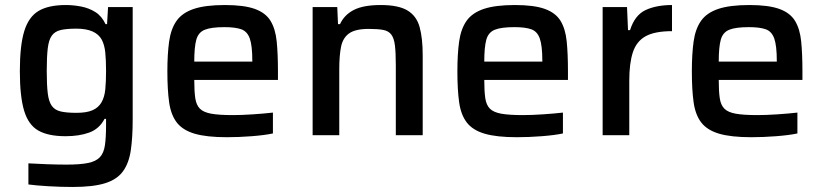

<svg xmlns="http://www.w3.org/2000/svg" viewBox="-20 -538 3272 764"><path d="M269 206Q221 206 171.5 203Q122 200 93 196V112Q125 114 168 115.5Q211 117 245 117Q299 117 330.5 110.5Q362 104 377.5 87.5Q393 71 397.5 40Q402 9 402 -40V-65H396Q375 -25 335 -10.5Q295 4 241 4Q172 4 132.5 -18.5Q93 -41 76 -97.5Q59 -154 59 -255Q59 -357 76.5 -414Q94 -471 133.5 -494.5Q173 -518 242 -518Q272 -518 303 -512Q334 -506 359.5 -490Q385 -474 400 -442H406L410 -510H508V-63Q508 9 500.5 60Q493 111 469.5 143.5Q446 176 398.5 191Q351 206 269 206ZM284 -89Q325 -89 348.5 -99.5Q372 -110 384 -131Q396 -152 399 -182.5Q402 -213 402 -256Q402 -298 399 -328.5Q396 -359 385 -380Q361 -424 284 -424Q245 -424 221.5 -418.5Q198 -413 186 -396Q174 -379 170 -345.5Q166 -312 166 -256Q166 -200 170 -167Q174 -134 186 -117Q198 -100 221.5 -94.5Q245 -89 284 -89Z M883 8Q802 8 754.5 -6Q707 -20 683.5 -50.5Q660 -81 653 -131Q646 -181 646 -254Q646 -323 653 -373Q660 -423 682.5 -455Q705 -487 751 -502.5Q797 -518 875 -518Q951 -518 994 -502.5Q1037 -487 1056.5 -455Q1076 -423 1081 -373.5Q1086 -324 1086 -254V-220H753Q753 -175 757 -147.5Q761 -120 775.5 -105.5Q790 -91 821 -85.5Q852 -80 907 -80Q941 -80 986 -83Q1031 -86 1066 -90V-7Q1033 0 981.5 4Q930 8 883 8ZM753 -293H984V-296Q984 -356 974 -384.5Q964 -413 940 -421.5Q916 -430 873 -430Q820 -430 794.5 -419.5Q769 -409 761 -379.5Q753 -350 753 -293Z M1224 0V-510H1322L1325 -442H1333Q1350 -479 1388 -498.5Q1426 -518 1495 -518Q1566 -518 1602 -496Q1638 -474 1650 -429.5Q1662 -385 1662 -319V0H1555V-277Q1555 -328 1551.5 -357Q1548 -386 1537 -400.5Q1526 -415 1504.5 -419Q1483 -423 1447 -423Q1394 -423 1369 -405Q1344 -387 1337 -351.5Q1330 -316 1330 -263V0Z M2037 8Q1956 8 1908.5 -6Q1861 -20 1837.5 -50.5Q1814 -81 1807 -131Q1800 -181 1800 -254Q1800 -323 1807 -373Q1814 -423 1836.5 -455Q1859 -487 1905 -502.5Q1951 -518 2029 -518Q2105 -518 2148 -502.5Q2191 -487 2210.5 -455Q2230 -423 2235 -373.5Q2240 -324 2240 -254V-220H1907Q1907 -175 1911 -147.5Q1915 -120 1929.5 -105.5Q1944 -91 1975 -85.5Q2006 -80 2061 -80Q2095 -80 2140 -83Q2185 -86 2220 -90V-7Q2187 0 2135.5 4Q2084 8 2037 8ZM1907 -293H2138V-296Q2138 -356 2128 -384.5Q2118 -413 2094 -421.5Q2070 -430 2027 -430Q1974 -430 1948.5 -419.5Q1923 -409 1915 -379.5Q1907 -350 1907 -293Z M2378 0V-510H2475L2479 -418H2487Q2506 -478 2549 -498Q2592 -518 2654 -518V-414Q2586 -414 2549.5 -394Q2513 -374 2498.5 -330.5Q2484 -287 2484 -217V0Z M2970 8Q2889 8 2841.5 -6Q2794 -20 2770.5 -50.5Q2747 -81 2740 -131Q2733 -181 2733 -254Q2733 -323 2740 -373Q2747 -423 2769.5 -455Q2792 -487 2838 -502.5Q2884 -518 2962 -518Q3038 -518 3081 -502.5Q3124 -487 3143.5 -455Q3163 -423 3168 -373.5Q3173 -324 3173 -254V-220H2840Q2840 -175 2844 -147.5Q2848 -120 2862.5 -105.5Q2877 -91 2908 -85.5Q2939 -80 2994 -80Q3028 -80 3073 -83Q3118 -86 3153 -90V-7Q3120 0 3068.5 4Q3017 8 2970 8ZM2840 -293H3071V-296Q3071 -356 3061 -384.5Q3051 -413 3027 -421.5Q3003 -430 2960 -430Q2907 -430 2881.5 -419.5Q2856 -409 2848 -379.5Q2840 -350 2840 -293Z"/></svg>

Font: Saira Medium
Style: Regular
Weight: 500
Designer: Hector Gatti with collaboration of the Omnibus-Type team
Foundry: Omnibus-Type
Version: Version 1.100; ttfautohint (v1.8.3)